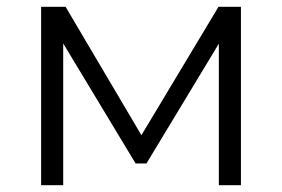

<svg xmlns="http://www.w3.org/2000/svg" viewBox="-20 -545 830 565"><path d="M101 0V-525H173L411 -122H381L623 -525H689V0H624V-444L637 -438L411 -64H379L151 -442L166 -445V0Z"/></svg>

Font: MOST Montserrat
Style: Regular
Weight: 400
Designer: Julieta Ulanovsky
Foundry: Julieta Ulanovsky
Version: Version 8.000;March 11, 2024;FontCreator 15.0.0.2926 64-bit